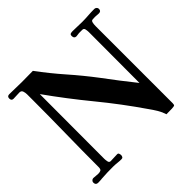

<svg xmlns="http://www.w3.org/2000/svg" viewBox="-176 -933 1132 1132"><g transform="rotate(-45 390.0 -366.5)"><path d="M766 -718Q766 -699 747 -699Q739 -699 731 -700Q723 -701 715 -701Q711 -701 706 -700.5Q701 -700 696 -700Q686 -700 683 -687.5Q680 -675 680 -660.5Q680 -646 680 -640V-17Q680 -10 678.5 -5Q677 0 668 1Q654 3 638 2.5Q622 2 608 3Q600 -23 585.5 -47Q571 -71 555 -93Q463 -227 360.5 -352Q258 -477 164 -609Q164 -474 163.5 -339.5Q163 -205 163 -70Q163 -61 165.5 -47.5Q168 -34 180 -34Q194 -34 208.5 -35Q223 -36 236 -36Q244 -36 246.5 -28.5Q249 -21 249 -16Q249 -9 245.5 -3Q242 3 234 3Q217 3 200 1Q183 -1 166 -1Q143 -1 119 -0.5Q95 0 72 2Q63 3 54.5 3.5Q46 4 38 4Q18 4 18 -17Q18 -25 24 -30.5Q30 -36 37 -36Q47 -36 56 -34.5Q65 -33 75 -33Q90 -33 97.5 -37.5Q105 -42 105 -60Q105 -198 107.5 -336Q110 -474 110 -612Q110 -625 110 -637Q110 -649 110 -662Q110 -675 105.5 -688Q101 -701 85 -701Q73 -701 60.5 -700Q48 -699 35 -699Q18 -699 18 -718Q18 -736 36 -736Q62 -736 88 -735Q114 -734 139 -734Q162 -734 185.5 -734.5Q209 -735 232 -735Q291 -655 356.5 -580.5Q422 -506 482 -427Q517 -380 553 -333Q589 -286 626 -240Q626 -346 626.5 -452Q627 -558 627 -664Q627 -673 624.5 -686.5Q622 -700 609 -700H582Q576 -700 570 -698.5Q564 -697 558 -697Q539 -697 539 -718Q539 -730 546 -732.5Q553 -735 563 -735Q583 -735 602.5 -734Q622 -733 641 -733Q667 -733 693.5 -735Q720 -737 746 -737Q754 -737 760 -731.5Q766 -726 766 -718Z"/></g></svg>

Font: Kaisei Decol
Style: Bold
Weight: 700
Designer: Font-Kai, 金井和夫
Foundry: KAZUO KANAI
Version: Version 5.003